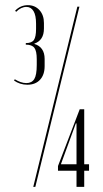

<svg xmlns="http://www.w3.org/2000/svg" viewBox="-20 -725 400 745"><path d="M42.9 -679.2Q51.6 -688.4 61.9 -693.3Q72.2 -698.2 82.4 -698.2Q100.2 -698.2 110.1 -681.9Q119.9 -665.6 119.9 -632.9V-612.8Q119.9 -582.2 111.6 -570Q103.2 -557.8 80.1 -557.8V-551.8Q104.2 -551.8 113.4 -539.3Q122.6 -526.9 122.6 -495.5V-472.9Q122.6 -433.6 112.9 -418.1Q103.1 -402.6 82.2 -402.6Q71.1 -402.6 59.6 -406.7Q48.1 -410.8 37.4 -417.5L34.4 -412.5Q45.1 -404.8 58.2 -400.5Q71.4 -396.2 86 -396.2Q117.5 -396.2 135.4 -415.6Q153.2 -434.9 153.2 -468.6V-496Q153.2 -519.6 142.9 -534.3Q132.5 -549 113.5 -554.4V-555.8Q131.5 -562 141 -576.5Q150.5 -591 150.5 -614.6V-635.6Q150.5 -666.6 133.1 -685.8Q115.6 -705 87.9 -705Q73.9 -705 61.2 -699.6Q48.6 -694.1 38.5 -683.2ZM276.9 -246.1V0H306.8V-301H289.3L205 -80.8V-62.5H325.5V-87.5H217.2L216.6 -88.5L274.2 -246.1ZM109.1 0H117.1L288.1 -699H280.1Z"/></svg>

Font: Moniqa Black
Style: Regular
Weight: 900
Designer: Rajesh Rajput
Foundry: Rajesh Rajput
Version: Version 1.000